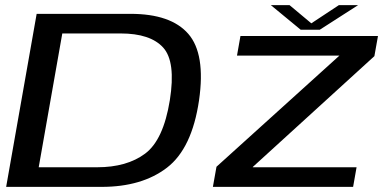

<svg xmlns="http://www.w3.org/2000/svg" viewBox="-20 -729 1517 749"><path d="M4 0H376.5Q534 0 631.5 -75Q729 -150 756.5 -338Q782.5 -519 714.5 -597Q646.5 -675 489 -675H123ZM131 -76.5 223 -598.5H450.5Q566.5 -598.5 616.5 -543.5Q666.5 -488.5 642.5 -338Q617.5 -183 546.2 -129.8Q475 -76.5 359 -76.5ZM810.5 0H1357.5L1371 -76.5H966L966.5 -78L1440.5 -510L1454.5 -588.5H918L904.5 -512H1304.5H1304L824.5 -78.5ZM1153 -613H1227.5L1377 -709H1302L1194.5 -638L1109.5 -709H1036.5Z"/></svg>

Font: Anybody Expanded
Style: Italic
Weight: 400
Width: 7
Italic angle: -10°
Version: Version 1.113;gftools[0.9.25]